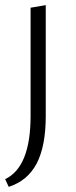

<svg xmlns="http://www.w3.org/2000/svg" viewBox="-20 -438 297 747"><path d="M99 13V-408L158 -418V13Q158 130 123 197.5Q88 265 14 289L0 259Q99 212 99 13Z"/></svg>

Font: EauTestSC Semilight
Style: Regular
Weight: 300
Designer: Christian Thalmann (Catharsis Fonts)
Version: Version 0.001;PS 000.001;hotconv 1.0.88;makeotf.lib2.5.64775